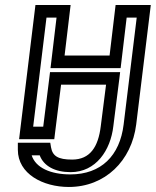

<svg xmlns="http://www.w3.org/2000/svg" viewBox="-20 -529 620 764"><path d="M267 106C211 106 189 92 183 57L180 39H161H79H51V67C51 163 151 215 254 215C398 215 504 111 522 -34L577 -484L580 -509H555H465H440L437 -484L416 -308H237L258 -484L261 -509H236H146H121L118 -484L59 0L56 25H81H171H196L199 0L223 -192H402L381 -27C371 56 338 106 267 106ZM261 156C362 156 420 69 431 -27L455 -217L458 -242H433H204H179L176 -217L152 -25H112L165 -459H205L184 -283L181 -258H206H435H460L463 -283L484 -459H524L472 -34C457 91 382 165 260 165C182 165 122 139 106 89H138C154 132 199 156 261 156Z"/></svg>

Font: Gamestation Text Outline
Style: Italic
Weight: 400
Designer: Jonas Hecksher
Foundry: Jonas Hecksher, Playtypeª, e-types AS
Version: Version 1.003